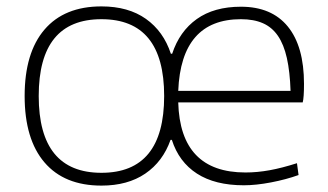

<svg xmlns="http://www.w3.org/2000/svg" viewBox="-20 -570 1026 600"><path d="M742 9Q652 9 595.5 -27.5Q539 -64 517 -133H513Q489 -65 434 -27.5Q379 10 297 10Q181 10 119 -62.5Q57 -135 57 -270Q57 -405 119 -477.5Q181 -550 297 -550Q381 -550 436 -511Q491 -472 514 -402H518Q541 -472 595 -510.5Q649 -549 733 -549Q829 -549 879.5 -487Q930 -425 930 -308Q930 -265 926 -250H537Q543 -31 747 -31Q784 -31 822.5 -38Q861 -45 908 -60L913 -23Q874 -9 827 0Q780 9 742 9ZM297 -30Q493 -30 493 -270Q493 -510 297 -510Q101 -510 101 -270Q101 -30 297 -30ZM888 -286Q886 -346 876.5 -388.5Q867 -431 848.5 -458Q830 -485 801.5 -497.5Q773 -510 733 -510Q546 -510 537 -286Z"/></svg>

Font: Encode Sans Wide
Style: Thin
Weight: 100
Designer: Pablo Impallari, Andres Torresi
Foundry: Pablo Impallari, Andres Torresi
Version: Version 1.000; ttfautohint (v1.00) -l 8 -r 50 -G 200 -x 14 -